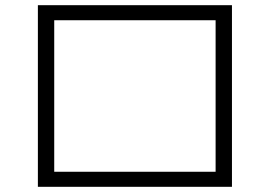

<svg xmlns="http://www.w3.org/2000/svg" viewBox="-20 -730 1040 740"><path d="M126 -10V-710H874V-10ZM189 -68H811V-652H189Z"/></svg>

Font: Murecho Thin Light
Style: Regular
Weight: 300
Version: Version 1.010